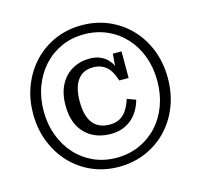

<svg xmlns="http://www.w3.org/2000/svg" viewBox="-109 -857 1052 1004"><g transform="rotate(-15 416.5 -355.0)"><path d="M417 -510Q391 -510 370.5 -501Q350 -492 335 -473Q320 -454 312 -424.5Q304 -395 304 -354Q304 -301 318 -266.5Q332 -232 359 -215Q386 -198 424 -198Q461 -198 484 -212.5Q507 -227 521.5 -251.5Q536 -276 545 -305L592 -288Q581 -247 557.5 -215.5Q534 -184 499 -166.5Q464 -149 418 -149Q363 -149 319.5 -172.5Q276 -196 251.5 -241.5Q227 -287 227 -354Q227 -420 251.5 -466Q276 -512 318 -535.5Q360 -559 412 -559Q448 -559 476.5 -544.5Q505 -530 523.5 -501Q542 -472 548 -428L528 -449L536 -552H583V-408H532Q523 -439 508.5 -462Q494 -485 471 -497.5Q448 -510 417 -510ZM109 -355Q109 -283 132 -222Q155 -161 196 -116Q237 -71 293 -46Q349 -21 416 -21Q483 -21 539.5 -46Q596 -71 637.5 -116Q679 -161 701.5 -222Q724 -283 724 -355Q724 -427 701.5 -488Q679 -549 637.5 -594Q596 -639 539.5 -664Q483 -689 416 -689Q349 -689 293 -664Q237 -639 196 -594Q155 -549 132 -488Q109 -427 109 -355ZM52 -355Q52 -438 80 -508Q108 -578 157 -629.5Q206 -681 272 -709.5Q338 -738 416 -738Q494 -738 560.5 -709.5Q627 -681 676.5 -629.5Q726 -578 753.5 -508Q781 -438 781 -355Q781 -272 753.5 -202Q726 -132 676.5 -80.5Q627 -29 560.5 -0.5Q494 28 416 28Q338 28 272 -0.5Q206 -29 157 -80.5Q108 -132 80 -202Q52 -272 52 -355Z"/></g></svg>

Font: Roboto Serif 20pt SemiCondensed
Style: Regular
Weight: 400
Width: 4
Version: Version 1.008